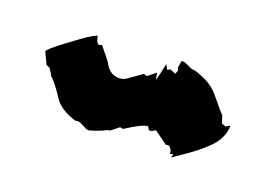

<svg xmlns="http://www.w3.org/2000/svg" viewBox="-48 -894 632 447"><g transform="rotate(20 268.0 -671.0)"><path d="M161.6 -569.3 155.8 -568.4Q116.2 -580.6 101.6 -603Q80.6 -635.3 65.9 -648.4Q68.8 -647 57.1 -663.6L48.3 -667.5L34.7 -696.3Q34.7 -701.2 69.1 -727.1Q103.5 -752.9 114.7 -760.3Q126 -767.6 136.7 -772.5Q136.7 -771.5 138.2 -766.8Q139.6 -762.2 140.1 -760.3Q145 -749.5 153.8 -755.4L180.2 -722.7Q192.4 -696.3 217.3 -696.3Q226.6 -696.3 234.9 -701.7L268.6 -725.6L276.4 -722.7L296.4 -738.8L299.3 -721.7Q304.2 -736.8 309.6 -765.1L315.9 -752.9L323.7 -756.3L336.9 -750.5L340.3 -759.3L337.9 -766.6L340.8 -783.7H345.2Q349.6 -783.7 359.4 -778.6Q369.1 -773.4 375.5 -773.4H377.9Q414.6 -761.7 432.6 -743.7Q439 -737.3 451.4 -721.9Q463.9 -706.5 473.1 -696.8L478.5 -679.2L488.8 -675.3L499 -681.2Q499 -648.4 469.7 -621.1Q447.3 -600.1 423.3 -584Q399.4 -567.9 394 -563.5L397 -573.2L389.2 -570.8Q389.2 -577.6 385.7 -583Q381.3 -591.3 373.5 -587.4L339.8 -611.8Q332 -606 327.6 -606Q322.8 -605 319.8 -614.3Q306.2 -614.3 266.6 -588.4L258.8 -589.8L239.3 -574.2Q235.4 -574.7 231.2 -572.5Q227.1 -570.3 223.1 -568.4Q212.4 -563.5 193.8 -558.1H190.9Q186.5 -558.1 176.8 -563.7Q167 -569.3 161.6 -569.3Z"/></g></svg>

Font: Butcherman
Style: Regular
Weight: 400
Version: Version 001.004